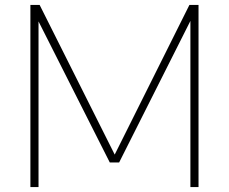

<svg xmlns="http://www.w3.org/2000/svg" viewBox="-20 -760 930 780"><path d="M749.5 -740H786.5V0H753.5V-675L464 -100H426L136.5 -673V0H103.5V-740H141L446 -132Z"/></svg>

Font: Encode Sans Semi Expanded Thin
Style: Regular
Weight: 250
Width: 6
Designer: Multiple Designers
Foundry: Impallari Type
Version: Version 2.000